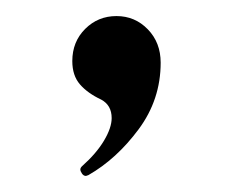

<svg xmlns="http://www.w3.org/2000/svg" viewBox="-20 -112 290 239"><path d="M80 99Q80 97 82 95Q100 79 109.5 63Q119 47 119 35Q119 19 106 12Q89 4 79.5 -7Q70 -18 70 -36Q70 -60 86 -76Q102 -92 125 -92Q148 -92 164 -75.5Q180 -59 180 -34Q180 12 152.5 49Q125 86 90 106L87 107Q84 107 82 104Q80 101 80 99Z"/></svg>

Font: Shippori Mincho
Style: Regular
Weight: 400
Designer: FONTDASU
Foundry: FONTDASU / Google Inc. / but / Adobe
Version: Version 3.110; ttfautohint (v1.8.3)